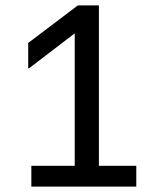

<svg xmlns="http://www.w3.org/2000/svg" viewBox="-20 -695 590 715"><path d="M96.7 0V-77.5H258.3V-570.8L88.3 -440.8H85V-535L270 -675H348.3V-77.5H487.5V0Z"/></svg>

Font: Funnel Sans Light
Style: Regular
Weight: 400
Version: Version 1.000